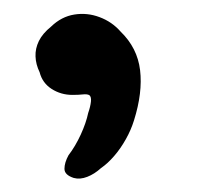

<svg xmlns="http://www.w3.org/2000/svg" viewBox="-20 -133 290 280"><path d="M87.5 126.5Q74 122.1 74 113.2Q74 104.2 79.9 93.4Q89.9 80.4 97.8 63.2Q105.6 46.1 108.6 31.8Q111.8 22.6 112.6 15.3Q113.4 8.1 110.2 5.7Q106.8 4 100.8 4.7Q94.8 5.4 85.6 5.4Q68.9 5.4 55.3 -3.3Q41.8 -12 37.8 -27.6Q32.2 -39.2 31.8 -50.7Q31.3 -62.1 36.7 -73.2Q42.1 -84.2 54.6 -94.3Q69.6 -108.8 88.4 -111.8Q107.2 -114.8 125.2 -108Q143.3 -101.3 155.9 -86.9Q180.4 -63.2 184.3 -30.6Q188.2 1.9 175.4 42.6Q171 56.8 163.4 70.2Q155.8 83.8 146.4 94.6Q137.1 105.4 127.2 112.2Q117.8 120.8 107.2 124.9Q96.7 129 87.5 126.5Z"/></svg>

Font: Gluten Thin
Style: Regular
Weight: 100
Designer: Tyler Finck
Foundry: Etcetera Type Company
Version: Version 1.300